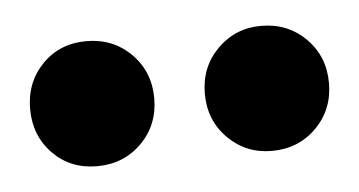

<svg xmlns="http://www.w3.org/2000/svg" viewBox="-27 -733 389 208"><g transform="rotate(-5 167.5 -629.0)"><path d="M262 -561Q234 -561 214.5 -580.5Q195 -600 195 -629Q195 -658 214.5 -677.5Q234 -697 262 -697Q291 -697 310.5 -677.5Q330 -658 330 -629Q330 -600 310.5 -580.5Q291 -561 262 -561ZM72 -561Q43 -561 24 -580.5Q5 -600 5 -629Q5 -658 24 -677.5Q43 -697 72 -697Q101 -697 120.5 -677.5Q140 -658 140 -629Q140 -600 120.5 -580.5Q101 -561 72 -561Z"/></g></svg>

Font: DM Sans 11pt Black
Style: Regular
Weight: 900
Version: Version 4.004;gftools[0.9.30]